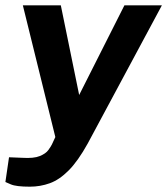

<svg xmlns="http://www.w3.org/2000/svg" viewBox="-36 -537 628 722"><path d="M76.1 165Q24.7 165 4.5 156.2Q-15.7 147.4 -15.7 147.4L-2.1 54.4L47.6 56.4Q91.2 59.2 113.7 49.8Q136.3 40.5 145.6 27.5Q154.9 14.6 158.8 6.9L172.1 -21.6L49.9 -517H192.7L261.7 -179.8L431.9 -517H572.8L293.8 2.8Q257.1 69 222.1 104Q187.2 139.1 151.4 152Q115.6 165 76.1 165Z"/></svg>

Font: Public Sans Thin
Style: Italic
Weight: 100
Italic angle: -8°
Designer: The Public Sans project authors (U.S. Web Design System). Libre Franklin designed by Pablo Impallari and Rodrigo Fuenzal
Version: Version 2.000